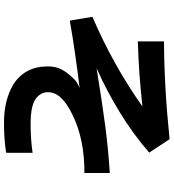

<svg xmlns="http://www.w3.org/2000/svg" viewBox="26 -762 868 960"><g transform="rotate(90 460.0 -282.0)"><path d="M744 121Q682 132 593 132Q479 132 400 84Q312 26 312 -87Q312 -119 322 -144Q332 -169 355 -196Q374 -219 387 -228.5Q400 -238 420 -246Q243 -225 83 -197L64 -310Q306 -414 512 -560Q417 -550 346 -545Q275 -540 187 -537V-668Q416 -669 676 -696L743 -594Q651 -514 542.5 -447.5Q434 -381 321 -331Q495 -359 608 -374Q721 -389 845 -397V-270Q676 -271 553 -210Q497 -183 469 -153Q441 -123 441 -87Q441 -66 452.5 -48.5Q464 -31 485 -20Q524 -1 594 -1Q678 -1 744 -11Z"/></g></svg>

Font: BM Euljiro oraeorae
Style: Regular
Weight: 400
Designer: Bongjin Kim; Bomjun Kim; Myungsoo Han; Hyesun Chae; Mikyoung Jeong; Wujin Sim; Minjae Kang; Suwha Jang;
Foundry: Sandoll Inc.
Version: Version 1.000;hotconv 1.0.109;makeexe 2.5.65596